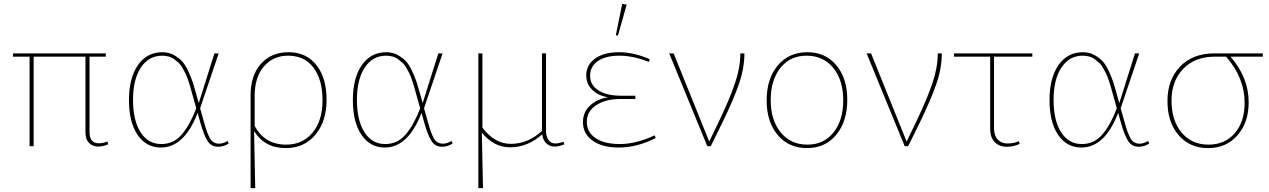

<svg xmlns="http://www.w3.org/2000/svg" viewBox="-20 -756 6561 993"><path d="M133 0V-463H47V-480H527V-463H443V-75Q443 -15 491 -15Q512 -15 535 -24L540 -10Q513 2 489 2Q458 2 440 -17Q422 -36 422 -71V-463H154V0Z M812 7Q736 7 691.5 -58.5Q647 -124 647 -238Q647 -353 693.5 -419.5Q740 -486 820 -486Q853 -486 880 -471Q907 -456 924 -436.5Q941 -417 956 -383Q971 -349 978 -327.5Q985 -306 995 -269Q997 -262 998 -258L1008 -223L1089 -480H1111L1015 -196L1035 -125Q1051 -66 1066.5 -39.5Q1082 -13 1113 -13Q1134 -13 1157 -27L1163 -14Q1137 3 1109 3Q1073 3 1054 -26Q1035 -55 1017 -119L1002 -172Q933 7 812 7ZM668 -240Q668 -133 707 -72Q746 -11 814 -11Q879 -11 921.5 -62Q964 -113 995 -196L979 -253Q978 -257 971.5 -280Q965 -303 962.5 -312Q960 -321 952.5 -343Q945 -365 939.5 -375.5Q934 -386 924.5 -403.5Q915 -421 905 -430Q895 -439 882 -449Q869 -459 853 -463.5Q837 -468 819 -468Q749 -468 708.5 -406.5Q668 -345 668 -240Z M1276 -262Q1276 -367 1330 -426.5Q1384 -486 1472 -486Q1564 -486 1616.5 -419.5Q1669 -353 1669 -240Q1669 -128 1611 -59Q1553 10 1458 10Q1349 10 1294 -78L1300 217H1276ZM1297 -259V-105Q1349 -8 1460 -8Q1545 -8 1596.5 -70Q1648 -132 1648 -237Q1648 -344 1601.5 -406Q1555 -468 1470 -468Q1393 -468 1345 -412.5Q1297 -357 1297 -259Z M1970 7Q1894 7 1849.5 -58.5Q1805 -124 1805 -238Q1805 -353 1851.5 -419.5Q1898 -486 1978 -486Q2011 -486 2038 -471Q2065 -456 2082 -436.5Q2099 -417 2114 -383Q2129 -349 2136 -327.5Q2143 -306 2153 -269Q2155 -262 2156 -258L2166 -223L2247 -480H2269L2173 -196L2193 -125Q2209 -66 2224.5 -39.5Q2240 -13 2271 -13Q2292 -13 2315 -27L2321 -14Q2295 3 2267 3Q2231 3 2212 -26Q2193 -55 2175 -119L2160 -172Q2091 7 1970 7ZM1826 -240Q1826 -133 1865 -72Q1904 -11 1972 -11Q2037 -11 2079.5 -62Q2122 -113 2153 -196L2137 -253Q2136 -257 2129.5 -280Q2123 -303 2120.5 -312Q2118 -321 2110.5 -343Q2103 -365 2097.5 -375.5Q2092 -386 2082.5 -403.5Q2073 -421 2063 -430Q2053 -439 2040 -449Q2027 -459 2011 -463.5Q1995 -468 1977 -468Q1907 -468 1866.5 -406.5Q1826 -345 1826 -240Z M2454 217V-480H2475V-96Q2538 -12 2622 -12Q2711 -12 2783 -79V-480H2804V-80Q2804 -50 2817 -32Q2830 -14 2851 -14Q2870 -14 2894 -23L2899 -10Q2871 2 2848 2Q2823 2 2805.5 -14.5Q2788 -31 2784 -61Q2709 6 2618 6Q2534 6 2472 -70L2478 217Z M3176 -572 3165 -574 3198 -736 3221 -732ZM3180 7Q3095 7 3045 -28.5Q2995 -64 2995 -124Q2995 -176 3031.5 -210Q3068 -244 3125 -253Q3074 -261 3043 -291.5Q3012 -322 3012 -366Q3012 -420 3057.5 -453Q3103 -486 3181 -486Q3258 -486 3340 -450L3336 -436Q3254 -468 3183 -468Q3113 -468 3072.5 -440.5Q3032 -413 3032 -364Q3032 -316 3075 -288.5Q3118 -261 3192 -261H3266V-244H3188Q3112 -244 3063.5 -212Q3015 -180 3015 -127Q3015 -72 3060.5 -41.5Q3106 -11 3186 -11Q3269 -11 3366 -56L3371 -42Q3275 7 3180 7Z M3717 -124 3656 0H3638L3441 -480H3464L3648 -24L3702 -136Q3754 -245 3781.5 -326Q3809 -407 3809 -480H3830Q3830 -404 3802 -322.5Q3774 -241 3717 -124Z M4154 10Q4059 10 4002 -58Q3945 -126 3945 -237Q3945 -349 4002.5 -417.5Q4060 -486 4156 -486Q4249 -486 4305.5 -418.5Q4362 -351 4362 -240Q4362 -128 4305 -59Q4248 10 4154 10ZM4156 -8Q4240 -8 4290.5 -70.5Q4341 -133 4341 -237Q4341 -342 4289.5 -405Q4238 -468 4151 -468Q4066 -468 4016 -404.5Q3966 -341 3966 -239Q3966 -135 4017.5 -71.5Q4069 -8 4156 -8Z M4738 -124 4677 0H4659L4462 -480H4485L4669 -24L4723 -136Q4775 -245 4802.5 -326Q4830 -407 4830 -480H4851Q4851 -404 4823 -322.5Q4795 -241 4738 -124Z M5188 3Q5147 3 5124 -21.5Q5101 -46 5101 -89V-463H4914V-480H5319V-463H5121V-93Q5121 -55 5140 -34.5Q5159 -14 5190 -14Q5224 -14 5249 -26L5254 -12Q5224 3 5188 3Z M5573 7Q5497 7 5452.5 -58.5Q5408 -124 5408 -238Q5408 -353 5454.5 -419.5Q5501 -486 5581 -486Q5614 -486 5641 -471Q5668 -456 5685 -436.5Q5702 -417 5717 -383Q5732 -349 5739 -327.5Q5746 -306 5756 -269Q5758 -262 5759 -258L5769 -223L5850 -480H5872L5776 -196L5796 -125Q5812 -66 5827.5 -39.5Q5843 -13 5874 -13Q5895 -13 5918 -27L5924 -14Q5898 3 5870 3Q5834 3 5815 -26Q5796 -55 5778 -119L5763 -172Q5694 7 5573 7ZM5429 -240Q5429 -133 5468 -72Q5507 -11 5575 -11Q5640 -11 5682.5 -62Q5725 -113 5756 -196L5740 -253Q5739 -257 5732.5 -280Q5726 -303 5723.5 -312Q5721 -321 5713.5 -343Q5706 -365 5700.5 -375.5Q5695 -386 5685.5 -403.5Q5676 -421 5666 -430Q5656 -439 5643 -449Q5630 -459 5614 -463.5Q5598 -468 5580 -468Q5510 -468 5469.5 -406.5Q5429 -345 5429 -240Z M6438 -227Q6438 -122 6380 -56Q6322 10 6228 10Q6134 10 6076 -56.5Q6018 -123 6018 -234Q6018 -344 6083.5 -412Q6149 -480 6261 -480H6511V-463H6344Q6438 -355 6438 -227ZM6230 -8Q6315 -8 6366 -67Q6417 -126 6417 -224Q6417 -354 6321 -463H6263Q6160 -463 6099.5 -400Q6039 -337 6039 -236Q6039 -132 6091.5 -70Q6144 -8 6230 -8Z"/></svg>

Font: Cantarell Thin
Style: Regular
Weight: 100
Designer: Dave Crossland, Nikolaus Waxweiler, Florian Fecher, Jacques Le Bailly, Eben Sorkin, Alexei Vanyashin, Alexios Zavras, Em
Version: Version 0.303